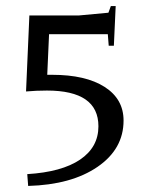

<svg xmlns="http://www.w3.org/2000/svg" viewBox="-20 -543 478 634"><path d="M66 -241 77 -492H241L338 -501L346 -523H362L356 -392H339L336 -430H142L136 -296H152Q263 -296 325.5 -256Q388 -216 388 -145Q388 -51 302 8Q216 67 73 71L70 32Q184 25 244.5 -16Q305 -57 305 -126Q305 -244 135 -244Q100 -244 66 -241Z"/></svg>

Font: Balthazar
Style: Regular
Weight: 400
Designer: Dario Manuel Muhafara
Foundry: Dario Manuel Muhafara
Version: Version 1.000